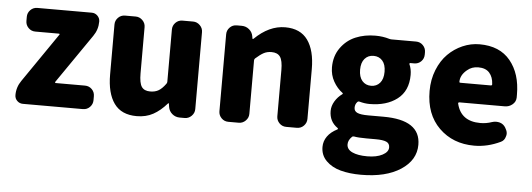

<svg xmlns="http://www.w3.org/2000/svg" viewBox="-52 -735 3127 1129"><g transform="rotate(5 1511.5 -170.5)"><path d="M91.8 0Q72.3 0 58.1 -13.7Q43.9 -27.3 43.9 -47.9Q43.9 -94.7 71.3 -133.8L270.5 -423.8Q272.5 -425.8 271 -427.7Q269.5 -429.7 267.6 -429.7H127.9Q103.5 -429.7 86.9 -446.8Q70.3 -463.9 70.3 -487.3V-511.7Q70.3 -535.2 86.9 -552.2Q103.5 -569.3 127.9 -569.3H449.2Q468.8 -569.3 482.9 -555.2Q497.1 -541 497.1 -521.5Q497.1 -473.6 469.7 -434.6L270.5 -145.5Q268.6 -143.6 270 -141.1Q271.5 -138.7 273.4 -138.7H446.3Q470.7 -138.7 487.3 -122.1Q503.9 -105.5 503.9 -81.1V-57.6Q503.9 -34.2 487.3 -17.1Q470.7 0 446.3 0Z M764.6 13.7Q673.8 13.7 630.9 -46.4Q587.9 -106.4 587.9 -216.8V-511.7Q587.9 -535.2 604.5 -552.2Q621.1 -569.3 645.5 -569.3H708Q731.4 -569.3 748.5 -552.2Q765.6 -535.2 765.6 -511.7V-239.3Q765.6 -181.6 780.8 -159.7Q795.9 -137.7 831.1 -137.7Q860.4 -137.7 880.9 -149.9Q901.4 -162.1 921.9 -190.4Q926.8 -196.3 926.8 -203.1V-511.7Q926.8 -535.2 943.4 -552.2Q960 -569.3 984.4 -569.3H1046.9Q1070.3 -569.3 1087.4 -552.2Q1104.5 -535.2 1104.5 -511.7V-57.6Q1104.5 -34.2 1087.4 -17.1Q1070.3 0 1046.9 0H1017.6Q992.2 0 973.1 -16.1Q954.1 -32.2 950.2 -56.6L947.3 -76.2Q946.3 -78.1 944.3 -78.1Q942.4 -78.1 941.4 -76.2Q903.3 -32.2 861.3 -9.3Q819.3 13.7 764.6 13.7Z M1304.7 0Q1280.3 0 1263.7 -17.1Q1247.1 -34.2 1247.1 -57.6V-511.7Q1247.1 -535.2 1263.7 -552.2Q1280.3 -569.3 1304.7 -569.3H1334Q1359.4 -569.3 1378.4 -553.2Q1397.5 -537.1 1401.4 -511.7L1403.3 -500Q1403.3 -498 1405.8 -498Q1408.2 -498 1409.2 -499Q1495.1 -583 1589.8 -583Q1679.7 -583 1723.1 -522.5Q1766.6 -461.9 1766.6 -351.6V-57.6Q1766.6 -34.2 1750 -17.1Q1733.4 0 1709 0H1646.5Q1622.1 0 1605.5 -17.1Q1588.9 -34.2 1588.9 -57.6V-330.1Q1588.9 -386.7 1573.2 -408.7Q1557.6 -430.7 1522.5 -430.7Q1496.1 -430.7 1476.1 -419.9Q1456.1 -409.2 1428.7 -384.8Q1423.8 -379.9 1423.8 -373V-57.6Q1423.8 -34.2 1406.7 -17.1Q1389.6 0 1366.2 0Z M2108.4 242.2Q2040 242.2 1987.8 228Q1935.5 213.9 1902.3 180.7Q1869.1 147.5 1869.1 98.6Q1869.1 64.5 1889.2 36.1Q1909.2 7.8 1948.2 -11.7Q1950.2 -13.7 1950.2 -16.1Q1950.2 -18.6 1948.2 -19.5Q1898.4 -53.7 1898.4 -116.2Q1898.4 -145.5 1915 -173.3Q1931.6 -201.2 1959 -220.7Q1960.9 -222.7 1960.9 -224.6Q1960.9 -226.6 1959 -227.5Q1926.8 -251 1905.3 -289.1Q1883.8 -327.1 1883.8 -373Q1883.8 -439.5 1918.5 -487.8Q1953.1 -536.1 2005.9 -558.1Q2058.6 -580.1 2122.1 -580.1Q2167 -580.1 2205.1 -568.4Q2212.9 -566.4 2219.7 -566.4H2363.3Q2387.7 -566.4 2404.3 -549.3Q2420.9 -532.2 2420.9 -508.8V-495.1Q2420.9 -470.7 2404.3 -454.1Q2387.7 -437.5 2363.3 -437.5H2340.8Q2337.9 -437.5 2336.4 -435.1Q2335 -432.6 2335.9 -430.7Q2348.6 -403.3 2348.6 -368.2Q2348.6 -273.4 2285.6 -225.1Q2222.7 -176.8 2122.1 -176.8Q2093.8 -176.8 2062.5 -185.5Q2054.7 -187.5 2049.8 -181.6Q2037.1 -168 2037.1 -147.5Q2037.1 -127 2056.6 -118.2Q2076.2 -109.4 2121.1 -109.4H2210.9Q2429.7 -109.4 2429.7 37.1Q2429.7 127.9 2342.3 185.1Q2254.9 242.2 2108.4 242.2ZM2122.1 -284.2Q2154.3 -284.2 2174.3 -307.1Q2194.3 -330.1 2194.3 -373Q2194.3 -416 2174.3 -438.5Q2154.3 -460.9 2122.1 -460.9Q2089.8 -460.9 2069.8 -438Q2049.8 -415 2049.8 -373Q2049.8 -330.1 2069.8 -307.1Q2089.8 -284.2 2122.1 -284.2ZM2135.7 130.9Q2190.4 130.9 2225.1 112.8Q2259.8 94.7 2259.8 67.4Q2259.8 43.9 2239.7 35.2Q2219.7 26.4 2176.8 26.4H2123Q2073.2 26.4 2048.8 21.5Q2046.9 21.5 2045.9 21.5Q2040 21.5 2037.1 24.4Q2014.6 45.9 2014.6 70.3Q2014.6 100.6 2047.4 115.7Q2080.1 130.9 2135.7 130.9Z M2756.8 13.7Q2630.9 13.7 2549.3 -66.4Q2467.8 -146.5 2467.8 -284.2Q2467.8 -351.6 2490.7 -408.7Q2513.7 -465.8 2551.3 -503.4Q2588.9 -541 2637.2 -562Q2685.5 -583 2737.3 -583Q2856.4 -583 2918.9 -506.8Q2981.4 -430.7 2981.4 -307.6Q2981.4 -298.8 2981.4 -289.1Q2980.5 -264.6 2960.9 -248.5Q2941.4 -232.4 2916 -232.4H2647.5Q2644.5 -232.4 2642.6 -230Q2640.6 -227.5 2641.6 -224.6Q2666 -122.1 2781.2 -122.1Q2816.4 -122.1 2849.6 -133.8Q2861.3 -137.7 2874 -137.7Q2884.8 -137.7 2895.5 -134.8Q2918 -127.9 2929.7 -107.4L2932.6 -101.6Q2941.4 -86.9 2941.4 -72.3Q2941.4 -64.5 2938.5 -56.6Q2932.6 -32.2 2911.1 -22.5Q2835 13.7 2756.8 13.7ZM2637.7 -352.5Q2637.7 -347.7 2644.5 -347.7H2823.2Q2831.1 -347.7 2831.1 -354.5Q2831.1 -355.5 2831.1 -355.5Q2829.1 -397.5 2807.1 -422.4Q2785.2 -447.3 2741.2 -447.3Q2703.1 -447.3 2675.8 -423.8Q2637.7 -392.6 2637.7 -352.5Z"/></g></svg>

Font: Gen Jyuu Gothic Heavy
Style: Bold
Weight: 900
Designer: [Source Han Sans]
Ryoko NISHIZUKA  (kana & ideographs); Paul D. Hunt (Latin, Greek & Cyrillic); Wenlong ZHANG  (bopomofo
Version: Version 1.002.20150607